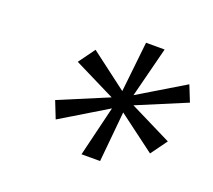

<svg xmlns="http://www.w3.org/2000/svg" viewBox="-75 -827 624 563"><g transform="rotate(20 237.0 -546.0)"><path d="M227 -360 265 -517 121 -430 100 -483 253 -547 124 -611 161 -662 276 -575 293 -732H351L311 -575L454 -661L474 -611L321 -547L452 -482L415 -431L300 -517L285 -360Z"/></g></svg>

Font: DM Sans 18pt Light
Style: Italic
Weight: 300
Italic angle: -10°
Designer: Colophon Foundry, Jonny Pinhorn
Foundry: Colophon Foundry
Version: Version 4.004;gftools[0.9.30]